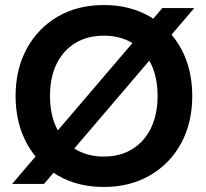

<svg xmlns="http://www.w3.org/2000/svg" viewBox="-20 -732 821 764"><path d="M28 0 626 -700H753L155 0ZM393 12Q289 12 210 -34Q131 -80 86.5 -161.5Q42 -243 42 -350Q42 -457 86.5 -538.5Q131 -620 210 -666Q289 -712 393 -712Q497 -712 576.5 -666Q656 -620 700.5 -538.5Q745 -457 745 -350Q745 -243 700.5 -161.5Q656 -80 576.5 -34Q497 12 393 12ZM393 -109Q458 -109 506 -138.5Q554 -168 580.5 -222Q607 -276 607 -350Q607 -425 580.5 -478.5Q554 -532 506 -561Q458 -590 393 -590Q328 -590 280 -561Q232 -532 205.5 -478.5Q179 -425 179 -350Q179 -276 205.5 -222Q232 -168 280 -138.5Q328 -109 393 -109Z"/></svg>

Font: DM Sans 28pt
Style: Bold
Weight: 700
Version: Version 4.004;gftools[0.9.30]